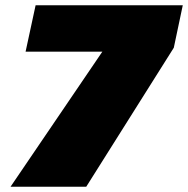

<svg xmlns="http://www.w3.org/2000/svg" viewBox="-20 -708 713 728"><path d="M20 0 368 -512H77L115 -688H673L639 -527L307 0Z"/></svg>

Font: Saira SemiExpanded Black
Style: Italic
Weight: 900
Width: 6
Italic angle: -12°
Designer: Hector Gatti with collaboration of the Omnibus-Type team
Foundry: Omnibus-Type
Version: Version 1.101